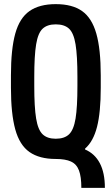

<svg xmlns="http://www.w3.org/2000/svg" viewBox="-20 -760 540 930"><path d="M374 150Q374 96 362.5 65.5Q351 35 324 22.5Q297 10 250 10Q171 10 123 -23.5Q75 -57 54 -133Q33 -209 33 -335V-395Q33 -522 54 -597.5Q75 -673 123 -706.5Q171 -740 250 -740Q330 -740 377.5 -706.5Q425 -673 446.5 -597.5Q468 -522 468 -395V-335Q468 -216 450 -145.5Q432 -75 392 -40V-36Q439 -16 463.5 30.5Q488 77 488 150ZM250 -88Q292 -88 314.5 -109.5Q337 -131 346 -186Q355 -241 355 -343V-388Q355 -490 346 -545Q337 -600 314.5 -621Q292 -642 250 -642Q209 -642 186.5 -621Q164 -600 155 -545Q146 -490 146 -388V-343Q146 -241 155 -186Q164 -131 186.5 -109.5Q209 -88 250 -88Z"/></svg>

Font: M PLUS Code Latin Medium
Style: Regular
Weight: 500
Designer: Coji Morishita
Foundry: UNDERFOREST DESIGN
Version: Version 1.002; ttfautohint (v1.8.3)